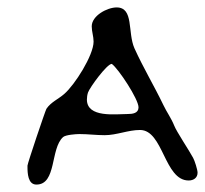

<svg xmlns="http://www.w3.org/2000/svg" viewBox="-20 -621 552 517"><path d="M357 -271C420 -271 422 -135 488 -135C501 -135 512 -142 512 -156C512 -164 504 -189 500 -196C490 -215 455 -267 449 -283C441 -303 429 -319 420 -338C395 -390 366 -438 342 -491C323 -534 341 -601 294 -601C269 -601 227 -579 227 -550C227 -536 232 -523 232 -509C232 -472 181 -392 153 -368C137 -354 117 -346 105 -328C102 -323 54 -181 54 -175V-172C54 -155 55 -124 78 -124C133 -124 115 -221 150 -252C157 -258 184 -260 194 -260C217 -260 239 -257 262 -257C294 -257 325 -271 357 -271ZM214 -353C214 -359 215 -366 217 -372C222 -386 268 -449 281 -449C299 -436 353 -354 353 -332C353 -316 337 -314 324 -314C292 -314 214 -303 214 -353Z"/></svg>

Font: ChillLongCangKaiShu Medium
Style: Regular
Weight: 500
Version: Version 3.500;Glyphs 3.1.1 (3135)